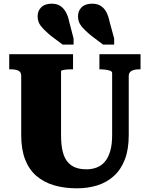

<svg xmlns="http://www.w3.org/2000/svg" viewBox="-20 -1004 812 1041"><path d="M574 -887 599 -795V-762H539L473 -812Q439 -840 421 -862.5Q403 -885 403 -916Q403 -945 422.5 -964.5Q442 -984 480 -984Q508 -984 526.5 -972Q545 -960 556.5 -938.5Q568 -917 574 -887ZM355 -887 379 -795V-762H320L253 -812Q220 -840 202 -862.5Q184 -885 184 -916Q184 -945 203.5 -964.5Q223 -984 260 -984Q288 -984 306.5 -972Q325 -960 337 -938.5Q349 -917 355 -887ZM311 -271Q311 -220 319.5 -184.5Q328 -149 345.5 -127.5Q363 -106 388.5 -96Q414 -86 449 -86Q480 -86 506 -96.5Q532 -107 550 -129Q568 -151 578 -186Q588 -221 588 -271V-609Q588 -614 583 -617.5Q578 -621 569 -623Q560 -625 550 -626.5Q540 -628 530 -628H519V-710H742V-628H732Q717 -628 704.5 -624.5Q692 -621 685 -613Q678 -605 678 -590V-271Q678 -194 657 -139.5Q636 -85 597.5 -50Q559 -15 508 1Q457 17 397 17Q328 17 272.5 0.5Q217 -16 177 -50.5Q137 -85 116 -140Q95 -195 95 -271V-592Q95 -614 79.5 -621Q64 -628 41 -628H30V-710H376V-628H365Q356 -628 346.5 -627.5Q337 -627 329 -625.5Q321 -624 316 -622.5Q311 -621 311 -618Z"/></svg>

Font: Roboto Serif 20pt ExtraBold
Style: Regular
Weight: 800
Version: Version 1.008